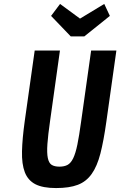

<svg xmlns="http://www.w3.org/2000/svg" viewBox="-20 -944 610 974"><path d="M156 -687.7 105.7 -331.1Q93.1 -240.9 91.6 -176.3Q90 -111.7 105.9 -70.3Q121.9 -28.9 159.6 -9.4Q197.4 10 264.3 10Q331.7 10 374.6 -6.4Q417.6 -22.7 445.2 -61.8Q472.9 -100.9 489.4 -165.2Q505.9 -229.6 519.4 -325.9L570.4 -687.7H442.3L391.3 -325.9Q381.6 -254.7 372.5 -210.4Q363.4 -166.1 351.4 -141.3Q339.3 -116.4 322.7 -107.5Q306.1 -98.6 281.7 -98.6Q256.6 -98.6 242.2 -107.6Q227.9 -116.7 222.6 -142.3Q217.3 -167.9 220.5 -213.4Q223.7 -258.9 234.1 -331L284.1 -687.7ZM407.7 -759.3 537.3 -863.3 508.9 -924 385.9 -849.6 284.7 -924 239.1 -863.3 339 -759.3Z"/></svg>

Font: Secuela ExtLt
Style: Italic
Weight: 200
Italic angle: -8°
Designer: Fernando Haro
Foundry: deFharo
Version: Version 1.704